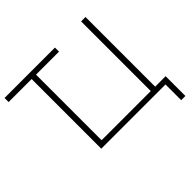

<svg xmlns="http://www.w3.org/2000/svg" viewBox="-199 -926 1298 1298"><g transform="rotate(-45 450.0 -277.5)"><path d="M837 150V0H223V-666H3V-705H485V-666H265V-39H735V-705H777V-39H877V150Z"/></g></svg>

Font: Nunito Sans 12pt ExtraLight
Style: Regular
Weight: 200
Designer: Vernon Adams
Foundry: Vernon Adams
Version: Version 3.101;gftools[0.9.27]